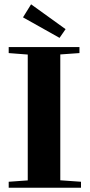

<svg xmlns="http://www.w3.org/2000/svg" viewBox="-20 -885 423 905"><path d="M260.7 -706.5 88.4 -803.2 126.5 -864.7 289.1 -747.6ZM21 0V-28.3L110.8 -34.7V-627.9L21 -634.8V-663.1H354.5V-634.8L264.2 -628.4V-35.2L361.8 -28.3V0Z"/></svg>

Font: Elstob
Style: Bold
Weight: 700
Designer: Peter S. Baker
Version: Version 1.015